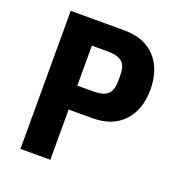

<svg xmlns="http://www.w3.org/2000/svg" viewBox="-127 -805 854 912"><g transform="rotate(20 300.0 -349.0)"><path d="M76 0V-698H346Q449 -698 504.5 -637.5Q560 -577 560 -476Q560 -375 504.5 -314.5Q449 -254 346 -254H227V0ZM227 -375H308Q343 -375 363.5 -384Q384 -393 393 -412Q402 -431 402 -461V-491Q402 -522 393 -540.5Q384 -559 363.5 -568Q343 -577 308 -577H227Z"/></g></svg>

Font: Lilex
Style: Regular
Weight: 400
Monospace: yes
Designer: Mike Abbink, Paul van der Laan, Pieter van Rosmalen, Mikhael Khrustik
Foundry: Mikhael Khrustik
Version: Version 2.510